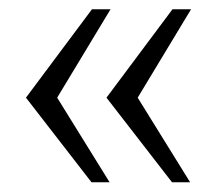

<svg xmlns="http://www.w3.org/2000/svg" viewBox="-20 -456 470 403"><path d="M269 -251 379 -73.5H341L203.5 -251L342 -436.5H381ZM100 -251 210 -73.5H172L34.5 -251L173 -436.5H212Z"/></svg>

Font: Public Sans Thin ExtraLight
Style: Regular
Weight: 250
Version: Version 1.007